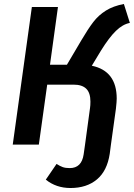

<svg xmlns="http://www.w3.org/2000/svg" viewBox="-20 -726 672 964"><path d="M566 -231Q566 -216 562 -180L537 0L531 46Q518 132 466.5 175Q415 218 334 218Q262 218 210 176L264 97Q281 108 295 113Q309 118 330 118Q390 118 400 49L407 0L432 -184Q434 -196 434 -216Q434 -260 413 -280.5Q392 -301 350 -301H217L175 0H44L140 -691H271L231 -401H316L388 -523Q422 -581 448.5 -615.5Q475 -650 512 -673Q549 -696 602 -706L632 -611Q596 -604 562 -571Q528 -538 487 -472L441 -396Q566 -370 566 -231Z"/></svg>

Font: FiraGO Medium
Style: Italic
Weight: 500
Italic angle: -8°
Designer: bBox Type GmbH
Foundry: bBox Type GmbH
Version: Version 1.001